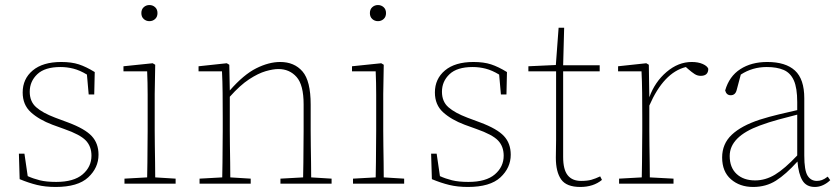

<svg xmlns="http://www.w3.org/2000/svg" viewBox="-20 -729 3334 762"><path d="M201 13Q160 13 127 5Q94 -3 58 -18L55 -119H77L90 -30Q112 -20 138 -13.5Q164 -7 203 -7Q273 -7 308 -37Q343 -67 343 -111Q343 -148 320.5 -171.5Q298 -195 235 -217L188 -234Q135 -254 102.5 -283.5Q70 -313 70 -362Q70 -416 110 -449.5Q150 -483 223 -483Q264 -483 293 -473.5Q322 -464 356 -443L354 -354H332L325 -433Q297 -450 271.5 -456.5Q246 -463 220 -463Q158 -463 128 -434.5Q98 -406 98 -365Q98 -326 123.5 -303.5Q149 -281 199 -262L250 -243Q317 -218 344 -189Q371 -160 371 -115Q371 -63 330 -25Q289 13 201 13Z M474 0V-20L564 -25Q565 -51 565 -84.5Q565 -118 565.5 -151Q566 -184 566 -210V-259Q566 -306 566 -353Q566 -400 564 -446H470V-466L586 -478L596 -472L594 -356V-210Q594 -184 594.5 -150.5Q595 -117 595.5 -84Q596 -51 596 -25L677 -20V0ZM573 -645Q560 -645 550.5 -653.5Q541 -662 541 -677Q541 -692 550.5 -700.5Q560 -709 573 -709Q586 -709 595.5 -700.5Q605 -692 605 -677Q605 -662 595.5 -653.5Q586 -645 573 -645Z M772 0V-20L862 -25Q863 -51 863 -84.5Q863 -118 863.5 -151Q864 -184 864 -210V-259Q864 -312 863.5 -360Q863 -408 861 -446H768V-466L880 -478L890 -472L892 -370Q947 -433 997 -458Q1047 -483 1092 -483Q1148 -483 1180.5 -445.5Q1213 -408 1213 -314V-210Q1213 -183 1213.5 -149.5Q1214 -116 1214.5 -83.5Q1215 -51 1215 -25L1296 -20V0H1093V-20L1183 -25Q1184 -51 1184 -83.5Q1184 -116 1184.5 -149.5Q1185 -183 1185 -210V-315Q1185 -392 1157 -423.5Q1129 -455 1085 -455Q1064 -455 1034.5 -446.5Q1005 -438 969 -414.5Q933 -391 892 -345V-210Q892 -184 892.5 -150.5Q893 -117 893.5 -84Q894 -51 894 -25L975 -20V0Z M1381 0V-20L1471 -25Q1472 -51 1472 -84.5Q1472 -118 1472.5 -151Q1473 -184 1473 -210V-259Q1473 -306 1473 -353Q1473 -400 1471 -446H1377V-466L1493 -478L1503 -472L1501 -356V-210Q1501 -184 1501.5 -150.5Q1502 -117 1502.5 -84Q1503 -51 1503 -25L1584 -20V0ZM1480 -645Q1467 -645 1457.5 -653.5Q1448 -662 1448 -677Q1448 -692 1457.5 -700.5Q1467 -709 1480 -709Q1493 -709 1502.5 -700.5Q1512 -692 1512 -677Q1512 -662 1502.5 -653.5Q1493 -645 1480 -645Z M1837 13Q1796 13 1763 5Q1730 -3 1694 -18L1691 -119H1713L1726 -30Q1748 -20 1774 -13.5Q1800 -7 1839 -7Q1909 -7 1944 -37Q1979 -67 1979 -111Q1979 -148 1956.5 -171.5Q1934 -195 1871 -217L1824 -234Q1771 -254 1738.5 -283.5Q1706 -313 1706 -362Q1706 -416 1746 -449.5Q1786 -483 1859 -483Q1900 -483 1929 -473.5Q1958 -464 1992 -443L1990 -354H1968L1961 -433Q1933 -450 1907.5 -456.5Q1882 -463 1856 -463Q1794 -463 1764 -434.5Q1734 -406 1734 -365Q1734 -326 1759.5 -303.5Q1785 -281 1835 -262L1886 -243Q1953 -218 1980 -189Q2007 -160 2007 -115Q2007 -63 1966 -25Q1925 13 1837 13Z M2283 13Q2228 13 2207 -17Q2186 -47 2186 -103Q2186 -124 2186.5 -139Q2187 -154 2187 -174V-446H2077V-466L2186 -471L2197 -619H2219L2215 -470H2360V-446H2215V-106Q2215 -56 2233 -33.5Q2251 -11 2286 -11Q2311 -11 2327 -15.5Q2343 -20 2362 -29L2369 -15Q2335 13 2283 13Z M2437 0V-20L2527 -25Q2528 -51 2528 -84.5Q2528 -118 2528.5 -151Q2529 -184 2529 -210V-259Q2529 -312 2528.5 -360Q2528 -408 2526 -446H2433V-466L2545 -478L2555 -472L2557 -343Q2579 -404 2625.5 -443.5Q2672 -483 2725 -483Q2751 -483 2769 -475Q2787 -467 2791 -456Q2791 -428 2761 -428Q2748 -428 2737 -435Q2726 -442 2711 -455L2702 -463Q2614 -441 2557 -310V-210Q2557 -184 2557.5 -150.5Q2558 -117 2558.5 -84Q2559 -51 2559 -25L2653 -20V0Z M3214 13Q3180 13 3164.5 -13Q3149 -39 3145 -88Q3099 -37 3059.5 -12Q3020 13 2969 13Q2916 13 2881 -17.5Q2846 -48 2846 -104Q2846 -158 2884 -194Q2922 -230 2995 -254Q3033 -266 3071 -275Q3109 -284 3144 -292V-324Q3144 -380 3130.5 -410Q3117 -440 3090 -451.5Q3063 -463 3023 -463Q2966 -463 2920 -433L2904 -373Q2899 -351 2880 -351Q2863 -351 2858 -370Q2874 -426 2918 -454.5Q2962 -483 3025 -483Q3098 -483 3135 -449Q3172 -415 3172 -339V-112Q3172 -53 3185 -32Q3198 -11 3222 -11Q3232 -11 3242 -14.5Q3252 -18 3265 -28L3275 -14Q3263 -2 3247 5.5Q3231 13 3214 13ZM2876 -110Q2876 -64 2903.5 -38.5Q2931 -13 2977 -13Q3018 -13 3056 -36Q3094 -59 3144 -112V-274Q3108 -265 3069.5 -254.5Q3031 -244 2996 -231Q2876 -187 2876 -110Z"/></svg>

Font: Source Serif Pro ExtraLight
Style: Regular
Weight: 200
Designer: Frank Grießhammer
Foundry: Adobe Systems Incorporated
Version: Version 3.001;hotconv 1.0.111;makeotfexe 2.5.65597